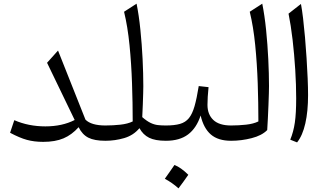

<svg xmlns="http://www.w3.org/2000/svg" viewBox="-20 -764 1763 1042"><path d="M385.3 -112.8 235.4 -423.3 294.9 -489.7 443.8 -114.7Q475.6 -83 551.8 -83H552.2V0H551.8Q492.7 0 459.5 -16.8Q426.3 -33.7 406.7 -73.7Q369.6 -32.2 324.7 -13.2Q279.8 5.9 214.4 5.9Q165.5 5.9 126.2 -4.9Q86.9 -15.6 34.7 -43.5L57.6 -111.8Q134.8 -78.1 226.1 -78.1Q317.4 -78.1 385.3 -112.8Z M721.2 -744.1Q733.9 -681.6 741.9 -602.5Q750 -523.4 753.9 -443.4Q757.8 -363.3 757.8 -296.9Q757.8 -285.2 757.1 -258.5Q756.3 -231.9 755.1 -197.8Q753.9 -163.6 752 -128.4Q777.3 -106.4 797.4 -96.9Q817.4 -87.4 836.9 -85.2Q856.4 -83 879.9 -83H880.4V0H879.9Q822.3 0 789.3 -16.4Q756.3 -32.7 736.8 -68.4Q704.1 -29.3 654.1 -14.6Q604 0 552.2 0Q536.6 0 536.6 -31.7V-51.3Q536.6 -83 552.2 -83Q593.3 -83 633.3 -87.4Q673.3 -91.8 700.2 -105Q700.2 -204.6 696.5 -311.5Q692.9 -418.5 682.9 -519Q672.9 -619.6 653.3 -700.2Z M926.8 131.3Q961.4 144.5 1002 184.6Q975.6 222.7 948.7 258.3Q932.1 243.2 913.3 230Q894.5 216.8 874.5 206.1Q888.2 187.5 900.6 169.2Q913.1 150.9 926.8 131.3ZM880.4 0Q864.7 0 864.7 -31.7V-51.3Q864.7 -83 880.4 -83Q926.8 -83 956.8 -91.6Q986.8 -100.1 1005.4 -123Q1023.9 -146 1035.9 -188Q1047.9 -230 1058.6 -296.9L1111.8 -291Q1106 -234.9 1106 -194.8Q1106 -143.1 1137.7 -113Q1169.4 -83 1233.9 -83H1234.4V0H1233.9Q1164.1 0 1124.5 -33.9Q1085 -67.9 1068.8 -137.2Q1046.4 -68.8 1000.7 -34.4Q955.1 0 880.4 0Z M1403.3 -744.1Q1416 -681.2 1424.1 -602.1Q1432.1 -522.9 1436 -443.1Q1439.9 -363.3 1439.9 -296.9Q1439.9 -285.6 1439.2 -257.8Q1438.5 -230 1437 -194.3Q1435.5 -158.7 1433.8 -122.3Q1432.1 -85.9 1430.2 -58.1Q1400.9 -28.3 1345.5 -14.2Q1290 0 1234.4 0Q1218.8 0 1218.8 -31.7V-51.3Q1218.8 -83 1234.4 -83Q1275.4 -83 1315.4 -87.4Q1355.5 -91.8 1382.3 -105Q1382.3 -204.6 1378.7 -311.8Q1375 -418.9 1365 -519.5Q1355 -620.1 1335.4 -700.2Z M1613.3 -742.7Q1619.1 -711.9 1624.8 -664.8Q1630.4 -617.7 1635.3 -561.8Q1640.1 -505.9 1643.8 -448.5Q1647.5 -391.1 1649.7 -339.1Q1651.9 -287.1 1651.9 -248Q1651.9 -159.7 1637 -94Q1622.1 -28.3 1592.3 8.8L1555.2 -5.9Q1572.8 -48.3 1580.1 -98.6Q1587.4 -148.9 1587.4 -230Q1587.4 -302.7 1582.3 -385.7Q1577.1 -468.8 1567.9 -548.3Q1558.6 -627.9 1545.9 -689.9Z"/></svg>

Font: Pinar-DS1-FD Regular
Style: Regular
Weight: 400
Designer: Amin Abedi
Version: Version 3.000